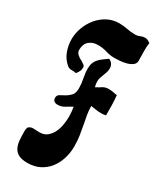

<svg xmlns="http://www.w3.org/2000/svg" viewBox="-219 -777 818 997"><g transform="rotate(30 190.0 -278.5)"><path d="M338 -713Q347 -713 355 -709Q363 -705 370 -700Q366 -671 367 -646Q368 -621 368 -592Q368 -575 354 -565Q340 -555 321.5 -550Q303 -545 283 -543.5Q263 -542 251 -542Q225 -542 199 -550Q173 -558 146 -558Q113 -558 92.5 -540Q72 -522 72 -487Q72 -472 85 -460.5Q98 -449 111 -444Q117 -439 126.5 -433.5Q136 -428 136 -418Q136 -404 131 -394.5Q126 -385 118 -374Q105 -377 90.5 -376.5Q76 -376 65 -385Q36 -409 23 -444Q10 -479 10 -516Q10 -552 23 -586.5Q36 -621 59 -649Q82 -677 114 -694Q146 -711 184 -711Q209 -711 233 -706Q257 -701 282 -701Q298 -701 311 -707Q324 -713 338 -713ZM230 -525Q258 -512 258 -483Q258 -470 254.5 -459Q251 -448 246.5 -437Q242 -426 238.5 -415Q235 -404 235 -391Q235 -377 240 -360Q258 -369 272 -378.5Q286 -388 308 -388Q321 -388 333.5 -385.5Q346 -383 359 -381Q362 -351 362.5 -321.5Q363 -292 363 -262Q348 -259 334 -259Q318 -259 303 -261.5Q288 -264 272 -266Q272 -240 276.5 -214.5Q281 -189 286.5 -161Q292 -133 296.5 -103Q301 -73 301 -40Q301 -2 290 33.5Q279 69 258 96Q237 123 205.5 139.5Q174 156 132 156Q97 156 78 145.5Q59 135 50 116.5Q41 98 39 73.5Q37 49 37 21Q37 8 41 -3Q54 -16 72 -14.5Q90 -13 107 -13Q135 -13 153 -28Q171 -43 181.5 -65Q192 -87 196 -113Q200 -139 200 -161Q200 -175 198.5 -189Q197 -203 195 -217Q176 -207 157.5 -195.5Q139 -184 116 -184Q104 -184 96 -190Q88 -196 88 -210Q88 -225 101 -232Q114 -239 129.5 -247.5Q145 -256 158 -270Q171 -284 171 -313Q171 -342 165 -369.5Q159 -397 159 -426Q159 -446 164.5 -460Q170 -474 180 -485Q190 -496 202.5 -505Q215 -514 230 -525Z"/></g></svg>

Font: Reclame
Style: Regular
Weight: 400
Designer: Peter Wiegel
Foundry: Peter Wiegel
Version: Version 1.000